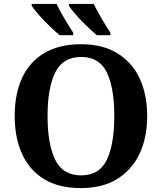

<svg xmlns="http://www.w3.org/2000/svg" viewBox="-20 -951 827 981"><path d="M394 10Q280 10 205 -36Q130 -82 92.5 -165Q55 -248 55 -359Q55 -470 92.5 -552Q130 -634 205.5 -679.5Q281 -725 395 -725Q503 -725 578.5 -679.5Q654 -634 693 -551.5Q732 -469 732 -358Q732 -247 692.5 -164.5Q653 -82 578 -36Q503 10 394 10ZM394 -55Q488 -55 526 -135Q564 -215 564 -358Q564 -501 526 -580.5Q488 -660 395 -660Q301 -660 262 -580.5Q223 -501 223 -358Q223 -215 262 -135Q301 -55 394 -55ZM475 -771Q453 -789 423.5 -817.5Q394 -846 368.5 -875Q343 -904 332 -921V-931H459Q475 -897 499 -856.5Q523 -816 544 -784V-771ZM285 -771Q263 -789 233.5 -817.5Q204 -846 178.5 -875Q153 -904 142 -921V-931H269Q285 -897 309 -856.5Q333 -816 354 -784V-771Z"/></svg>

Font: NotoSerif-Bold
Style: Regular
Weight: 700
Designer: Monotype Design Team
Foundry: Monotype Imaging Inc.
Version: Version 2.007; ttfautohint (v1.8) -l 8 -r 50 -G 200 -x 14 -D